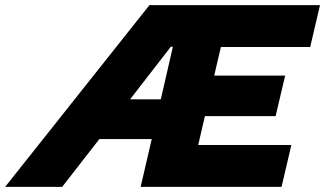

<svg xmlns="http://www.w3.org/2000/svg" viewBox="-84 -724 1260 744"><path d="M-64 0 495 -704H1156L1118 -542H772L746 -431H1021L984 -274H710L684 -162H1045L1007 0H461L504 -185H301L157 0ZM586 -543H578L420 -339H539Z"/></svg>

Font: Prodigy Sans ExtraBold
Style: Italic
Weight: 800
Italic angle: -13°
Designer: Wei Huang
Foundry: Wei Huang
Version: Version 1.003; ttfautohint (v1.8.3)